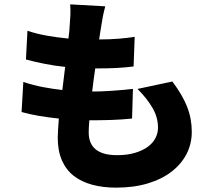

<svg xmlns="http://www.w3.org/2000/svg" viewBox="-20 -800 996 881"><path d="M771 -426Q818 -363 839 -309Q860 -255 860 -195Q860 -141 836.5 -94.5Q813 -48 768 -13Q723 22 658.5 41.5Q594 61 512 61Q452 61 402.5 47.5Q353 34 318 6.5Q283 -21 264 -64.5Q245 -108 245 -168Q245 -184 246.5 -206.5Q248 -229 250 -256Q201 -261 157.5 -268.5Q114 -276 79 -286L87 -424Q132 -409 176.5 -400.5Q221 -392 266 -387L279 -493Q231 -498 185.5 -507Q140 -516 99 -527L106 -659Q146 -645 194.5 -636.5Q243 -628 294 -623Q299 -659 300 -686Q302 -707 303 -730.5Q304 -754 302 -780L463 -771Q455 -741 451 -719Q447 -697 444 -677Q442 -667 440 -652.5Q438 -638 435 -619Q484 -619 526 -622.5Q568 -626 598 -631L593 -495Q553 -490 513.5 -488Q474 -486 417 -486Q413 -460 409.5 -433Q406 -406 403 -380H404Q445 -380 495 -383.5Q545 -387 590 -392L586 -256Q537 -251 488.5 -249.5Q440 -248 390 -248Q387 -215 387 -193Q387 -88 517 -88Q564 -88 599 -98.5Q634 -109 657.5 -126Q681 -143 693 -166Q705 -189 705 -214Q705 -262 679.5 -305.5Q654 -349 611 -392Z"/></svg>

Font: Kinto Sans Black
Style: Regular
Weight: 900
Designer: Authors: Ryoko NISHIZUKA  (kana & ideographs); Paul D. Hunt (Latin, Greek & Cyrillic); Wenlong ZHANG  (bopomofo); Sandol
Foundry: Adobe Systems Incorporated, ookami Inc.
Version: Version 0.001